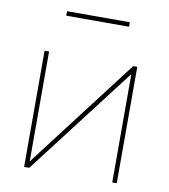

<svg xmlns="http://www.w3.org/2000/svg" viewBox="-80 -774 741 843"><g transform="rotate(10 290.5 -353.0)"><path d="M84 0V-518H104V-28L479 -519H497V0H477V-483L107 0ZM151 -686V-706H431V-686Z"/></g></svg>

Font: Raleway Thin
Style: Regular
Weight: 100
Designer: Matt McInerney, Pablo Impallari, Rodrigo Fuenzalida
Foundry: Matt McInerney, Pablo Impallari, Rodrigo Fuenzalida
Version: Version 4.026